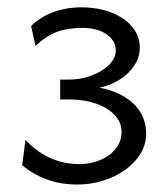

<svg xmlns="http://www.w3.org/2000/svg" viewBox="-20 -823 450 519"><path d="M166.5 -607.9Q192.4 -607.9 215.1 -614.7Q237.8 -621.6 255.1 -632.3Q272.5 -643.1 282.7 -657Q293 -670.9 293 -686Q293 -702.1 284.9 -713.6Q276.9 -725.1 264.2 -732.9Q251.5 -740.7 235.6 -744.1Q219.7 -747.6 204.1 -747.6Q184.1 -747.6 167 -745.1Q149.9 -742.7 134.5 -737.1Q119.1 -731.4 104.7 -721.9Q90.3 -712.4 76.2 -698.7L64 -752.4Q74.2 -763.2 88.9 -772.7Q103.5 -782.2 121.1 -789.1Q138.7 -795.9 158.9 -799.6Q179.2 -803.2 200.7 -803.2Q232.4 -803.2 261 -795.7Q289.6 -788.1 311 -773.9Q332.5 -759.8 345.2 -739.5Q357.9 -719.2 357.9 -693.8Q357.9 -671.9 347.7 -653.6Q337.4 -635.3 321.5 -621.3Q305.7 -607.4 286.1 -598.4Q266.6 -589.4 248.5 -585.9Q260.3 -584 274.7 -579.8Q289.1 -575.7 303 -568.8Q316.9 -562 329.8 -552.2Q342.8 -542.5 353 -529.1Q363.3 -515.6 369.1 -498.8Q375 -481.9 375 -460.4Q375 -432.6 359.9 -407.7Q344.7 -382.8 319.1 -364.3Q293.5 -345.7 259.5 -335Q225.6 -324.2 189 -324.2Q143.1 -324.2 105 -338.6Q66.9 -353 40 -376.5L48.8 -444.8Q62.5 -430.2 78.6 -418Q94.7 -405.8 113 -397.2Q131.3 -388.7 151.9 -384Q172.4 -379.4 195.8 -379.4Q214.8 -379.4 235.1 -385Q255.4 -390.6 271.5 -401.4Q287.6 -412.1 298.1 -428.5Q308.6 -444.8 308.6 -466.8Q308.6 -486.3 297.6 -502.4Q286.6 -518.6 267.6 -530Q248.5 -541.5 222.7 -547.9Q196.8 -554.2 166.5 -554.2H142.6V-607.9Z"/></svg>

Font: Andika New Basic
Style: Regular
Weight: 400
Designer: Victor Gaultney, Annie Olsen, Julie Remington, Don Collingsworth, Eric Hays
Foundry: SIL International
Version: Version 5.500